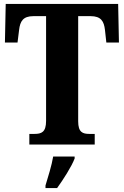

<svg xmlns="http://www.w3.org/2000/svg" viewBox="-20 -734 629 975"><path d="M129 0H461V-54H434C400 -54 377 -62 377 -118V-652H440C493 -652 508 -626 513 -582L520 -518H584L580 -714H9L5 -518H69L77 -582C82 -626 97 -652 150 -652H214V-120C214 -62 190 -54 155 -54H129ZM211 208V221H270C301 178 343 113 359 71V61H250C243 105 223 168 211 208Z"/></svg>

Font: Noto Serif Sinhala Condensed ExtraBold
Style: Regular
Weight: 800
Width: 3
Designer: Jelle Bosma - Monotype Design Team
Foundry: Monotype Imaging Inc.
Version: Version 2.007